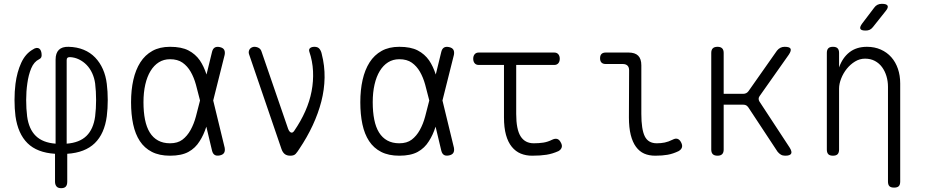

<svg xmlns="http://www.w3.org/2000/svg" viewBox="-20 -805 4840 1005"><path d="M300 180Q283 180 275.5 170.5Q268 161 268 146V0Q174 -6 124 -55.5Q74 -105 61 -197Q56 -237 56 -281.5Q56 -326 61 -366Q69 -428 91 -476Q113 -524 152 -546Q162 -553 170.5 -554Q179 -555 185 -551Q191 -547 194.5 -538Q198 -529 198 -516Q198 -510 195.5 -504.5Q193 -499 185 -495Q158 -482 143.5 -447.5Q129 -413 123 -368Q117 -327 117 -281.5Q117 -236 122 -196Q131 -129 167.5 -93.5Q204 -58 271 -53V-493Q271 -527 288 -544Q305 -561 339 -560Q383 -559 418 -544.5Q453 -530 478 -504Q503 -478 518.5 -443Q534 -408 539 -366Q544 -326 544 -281.5Q544 -237 539 -197Q527 -105 476 -55.5Q425 -6 332 0V146Q332 163 324.5 171.5Q317 180 300 180ZM329 -490V-53Q396 -58 432.5 -93.5Q469 -129 478 -196Q483 -236 483 -281.5Q483 -327 478 -368Q474 -397 462.5 -422Q451 -447 433.5 -465Q416 -483 393.5 -494Q371 -505 346 -506Q337 -506 333 -502.5Q329 -499 329 -490Z M1156 -32Q1159 -15 1153 -5Q1147 5 1130.5 8.5Q1114 12 1104 6Q1094 0 1090 -16L1060 -142Q1046 -98 1025 -66Q1003 -30 966.5 -10Q930 10 870 10Q814 10 775 -10Q736 -30 712 -66.5Q688 -103 677 -154.5Q666 -206 666 -270Q666 -334 678 -387Q690 -440 714.5 -478.5Q739 -517 777.5 -538.5Q816 -560 870 -560Q930 -560 966.5 -541Q1003 -522 1026 -489Q1047 -458 1061 -415L1090 -534Q1094 -550 1104 -556Q1114 -562 1130.5 -558.5Q1147 -555 1153 -545Q1159 -535 1156 -518L1096 -279ZM1027 -279 1026 -283Q1016 -324 1005.5 -362Q995 -400 978 -429.5Q961 -459 935.5 -477Q910 -495 870 -495Q837 -495 811.5 -479Q786 -463 768 -433.5Q750 -404 740.5 -362.5Q731 -321 731 -270Q731 -219 739 -179Q747 -139 764 -111.5Q781 -84 807.5 -69.5Q834 -55 870 -55Q910 -55 935 -74Q960 -93 977.5 -124.5Q995 -156 1005.5 -195.5Q1016 -235 1026 -275Z M1453 -26 1283 -523Q1281 -530 1282.5 -537Q1284 -544 1288 -549Q1292 -554 1298.5 -557Q1305 -560 1311 -560Q1324 -560 1334.5 -554Q1345 -548 1349 -535L1488 -131Q1494 -115 1503 -111.5Q1512 -108 1520 -120Q1555 -171 1578 -223Q1601 -275 1611 -327.5Q1621 -380 1618.5 -432.5Q1616 -485 1599 -535Q1597 -542 1598.5 -546.5Q1600 -551 1604 -554Q1608 -557 1613.5 -558.5Q1619 -560 1626 -560Q1644 -560 1652.5 -549Q1661 -538 1664 -523Q1680 -461 1679 -398.5Q1678 -336 1662 -274Q1646 -212 1617 -149.5Q1588 -87 1547 -26Q1537 -10 1528 0Q1519 10 1500 10Q1481 10 1470 1Q1459 -8 1453 -26Z M2356 -32Q2359 -15 2353 -5Q2347 5 2330.5 8.5Q2314 12 2304 6Q2294 0 2290 -16L2260 -142Q2246 -98 2225 -66Q2203 -30 2166.5 -10Q2130 10 2070 10Q2014 10 1975 -10Q1936 -30 1912 -66.5Q1888 -103 1877 -154.5Q1866 -206 1866 -270Q1866 -334 1878 -387Q1890 -440 1914.5 -478.5Q1939 -517 1977.5 -538.5Q2016 -560 2070 -560Q2130 -560 2166.5 -541Q2203 -522 2226 -489Q2247 -458 2261 -415L2290 -534Q2294 -550 2304 -556Q2314 -562 2330.5 -558.5Q2347 -555 2353 -545Q2359 -535 2356 -518L2296 -279ZM2227 -279 2226 -283Q2216 -324 2205.5 -362Q2195 -400 2178 -429.5Q2161 -459 2135.5 -477Q2110 -495 2070 -495Q2037 -495 2011.5 -479Q1986 -463 1968 -433.5Q1950 -404 1940.5 -362.5Q1931 -321 1931 -270Q1931 -219 1939 -179Q1947 -139 1964 -111.5Q1981 -84 2007.5 -69.5Q2034 -55 2070 -55Q2110 -55 2135 -74Q2160 -93 2177.5 -124.5Q2195 -156 2205.5 -195.5Q2216 -235 2226 -275Z M2881 -530Q2895 -530 2902.5 -521Q2910 -512 2910 -497.5Q2910 -483 2902.5 -474Q2895 -465 2881 -465H2682V-209Q2682 -128 2705 -91.5Q2728 -55 2774 -55Q2801 -55 2824 -58.5Q2847 -62 2871 -74Q2886 -81 2897 -77.5Q2908 -74 2915 -60Q2924 -45 2920 -33Q2916 -21 2903 -14Q2872 0 2840.5 5Q2809 10 2765 10Q2733 10 2706 -1Q2679 -12 2659 -36.5Q2639 -61 2628.5 -99Q2618 -137 2618 -191V-465H2486Q2472 -465 2464.5 -474Q2457 -483 2457 -497.5Q2457 -512 2464.5 -521Q2472 -530 2486 -530Z M3337 -209Q3337 -128 3355 -91.5Q3373 -55 3418 -55Q3440 -55 3459.5 -59Q3479 -63 3501 -74Q3516 -82 3527 -78Q3538 -74 3545 -60Q3553 -45 3549.5 -33.5Q3546 -22 3532 -14Q3503 0 3475 5Q3447 10 3410 10Q3377 10 3352 -1Q3327 -12 3309 -36.5Q3291 -61 3281.5 -99Q3272 -137 3272 -191L3273 -437Q3273 -453 3264.5 -461.5Q3256 -470 3239 -470H3150Q3136 -470 3128.5 -477.5Q3121 -485 3121 -500Q3121 -515 3128.5 -522.5Q3136 -530 3151 -530H3270Q3304 -530 3320.5 -513.5Q3337 -497 3337 -463Z M3736 10Q3719 10 3711 2Q3703 -6 3703 -22V-528Q3703 -544 3711 -552Q3719 -560 3736 -560Q3752 -560 3760 -552Q3768 -544 3768 -528V-314H3871Q3879 -314 3886 -317.5Q3893 -321 3898 -328L4047 -540Q4055 -550 4065 -555Q4075 -560 4087 -560Q4113 -560 4118 -550Q4123 -540 4109 -519L3956 -302Q3951 -295 3951 -288Q3951 -281 3955 -274L4113 -33Q4127 -11 4121 -0.5Q4115 10 4090 10Q4077 10 4067.5 4.5Q4058 -1 4050 -11L3897 -243Q3892 -250 3886 -253.5Q3880 -257 3871 -257H3768V-22Q3768 -6 3760 2Q3752 10 3736 10Z M4372 -341V-22Q4372 -6 4364.5 2Q4357 10 4340 10Q4323 10 4315.5 2Q4308 -6 4308 -22V-528Q4308 -544 4315.5 -552Q4323 -560 4340 -560Q4357 -560 4364.5 -552Q4372 -544 4372 -528V-452Q4390 -503 4426.5 -531.5Q4463 -560 4518 -560Q4558 -560 4590.5 -545.5Q4623 -531 4645.5 -505.5Q4668 -480 4680 -445Q4692 -410 4692 -368V145Q4692 162 4684.5 169.5Q4677 177 4660 177Q4643 177 4635.5 169.5Q4628 162 4628 145V-351Q4628 -380 4620 -406.5Q4612 -433 4597 -453.5Q4582 -474 4559.5 -486Q4537 -498 4508 -498Q4480 -498 4455.5 -483Q4431 -468 4412.5 -445Q4394 -422 4383 -394Q4372 -366 4372 -341ZM4549 -663Q4541 -653 4532 -649Q4523 -645 4511 -645Q4488 -645 4483.5 -654Q4479 -663 4493 -682L4556 -765Q4563 -775 4573 -780Q4583 -785 4596 -785Q4621 -785 4626 -775Q4631 -765 4615 -746Z"/></svg>

Font: Maple Mono NL ExtraLight
Style: Regular
Weight: 275
Monospace: yes
Designer: subframe7536
Version: Version 7.000